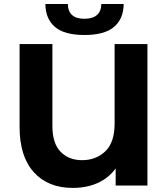

<svg xmlns="http://www.w3.org/2000/svg" viewBox="-20 -918 832 950"><path d="M340.2 11.8Q217.6 11.8 147.3 -66Q76.9 -143.8 76.9 -289.6V-700H239.3V-294.8Q239.3 -208.8 279.7 -167.2Q320.1 -125.5 386 -125.5Q455.3 -125.5 501.2 -169.5Q547.1 -213.5 547.1 -306.4V-700H709.5V0H552.3V-174.4L586.5 -146.1Q553.7 -66.2 490.8 -27.2Q428 11.8 340.2 11.8ZM397.8 -744.8Q298.7 -744.8 251.9 -784.8Q205.2 -824.8 204.5 -898.1H315.7Q316.3 -862.1 336.7 -843.6Q357.2 -825.1 397.8 -825.1Q438.2 -825.1 459.5 -843.6Q480.7 -862.1 481.3 -898.1H591.9Q591.3 -824.8 544.1 -784.8Q496.9 -744.8 397.8 -744.8Z"/></svg>

Font: Montserrat Alternates Thin
Style: Regular
Weight: 100
Designer: Julieta Ulanovsky
Foundry: Julieta Ulanovsky
Version: Version 9.000